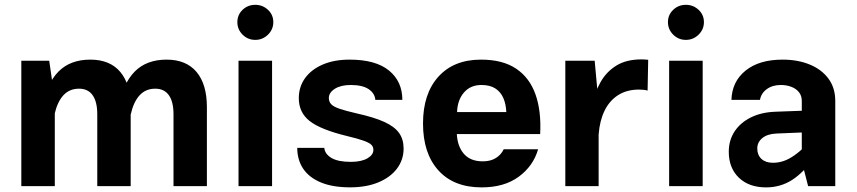

<svg xmlns="http://www.w3.org/2000/svg" viewBox="-20 -791 3642 816"><path d="M70.6 -532.8V0H212.9V-368.7L189.2 -532.8ZM535.4 -335.5Q535.4 -432.8 491.3 -485.2Q447.3 -537.6 364 -537.6Q278.7 -537.6 228.4 -486.7Q178.1 -435.8 155.9 -328L211.7 -305.1Q223.8 -358.4 249.6 -386.3Q275.4 -414.1 316 -414.1Q354 -414.1 373.7 -386.3Q393.4 -358.5 393.4 -305.2V0H535.4ZM859.3 -335.5Q859.3 -432.8 815.3 -485.2Q771.3 -537.6 688 -537.6Q602.7 -537.6 552.4 -486.7Q502.1 -435.8 479.9 -328L535.7 -305.1Q547.7 -358.4 573.6 -386.3Q599.4 -414.1 639.9 -414.1Q678 -414.1 697.7 -386.3Q717.4 -358.5 717.4 -305.2V0H859.3Z M988.8 -697Q988.8 -665.9 1011 -643.7Q1033.3 -621.5 1065 -621.5Q1096.2 -621.5 1118.9 -643.7Q1141.6 -665.9 1141.6 -697Q1141.6 -728.1 1118.9 -749.3Q1096.2 -770.5 1065 -770.5Q1033.3 -770.5 1011 -749.3Q988.8 -728.1 988.8 -697ZM993.7 -532.8V0H1136.3V-532.8Z M1465.8 -537.6Q1400.5 -537.6 1351.9 -516.8Q1303.3 -496 1276.6 -459.1Q1249.9 -422.1 1249.9 -373.9Q1249.9 -312.9 1296.1 -276.6Q1342.3 -240.3 1454.3 -213Q1501.3 -201.8 1525.6 -193Q1549.8 -184.3 1558.4 -175.5Q1566.9 -166.7 1566.9 -153.9Q1566.9 -132.6 1541.1 -117.8Q1515.3 -103.1 1471.1 -103.1Q1416.8 -103.1 1388.8 -119.6Q1360.9 -136.2 1358.2 -162.7H1243.3Q1243.3 -111.6 1268.6 -73.9Q1293.9 -36.2 1344 -15.5Q1394.1 5.2 1468.2 5.2Q1536.9 5.2 1588 -16Q1639.1 -37.2 1667.2 -74.5Q1695.3 -111.9 1695.3 -160Q1695.3 -198.8 1676.1 -225.9Q1656.9 -252.9 1613.2 -272.9Q1569.4 -292.8 1496.1 -309Q1447.4 -320.2 1421.8 -329.2Q1396.2 -338.2 1386.9 -348.8Q1377.6 -359.3 1377.6 -374.5Q1377.6 -397.5 1403.1 -413.7Q1428.7 -429.8 1470.7 -429.8Q1520.3 -429.8 1546.6 -412.2Q1572.9 -394.6 1575.2 -366.5H1690Q1690 -444.8 1633.3 -491.2Q1576.6 -537.6 1465.8 -537.6Z M1921.5 -221.1H2275.7Q2280.9 -318.8 2255.9 -389.7Q2230.8 -460.7 2173.7 -499.1Q2116.6 -537.6 2024.4 -537.6Q1908.7 -537.6 1843.3 -465.2Q1777.8 -392.8 1777.8 -266.2Q1777.8 -139.3 1843.1 -67Q1908.4 5.4 2027 5.4Q2123.1 5.4 2184.8 -40.1Q2246.6 -85.6 2267 -156.7H2120.7Q2110.3 -133.9 2087.8 -119.6Q2065.3 -105.3 2032 -105.3Q1979.6 -105.3 1952 -136.7Q1924.4 -168.1 1921.5 -221.1ZM1922.5 -314.6Q1924.2 -365.8 1951.8 -397.8Q1979.5 -429.8 2026.1 -429.8Q2062.1 -429.8 2084.9 -415.2Q2107.7 -400.6 2119.1 -374.6Q2130.5 -348.6 2131.8 -314.6Z M2382.6 -532.8V0H2524.2V-347.9L2507.4 -532.8ZM2732.3 -406.1 2734.8 -536.9Q2728.2 -537.7 2721 -538.1Q2713.8 -538.6 2706.6 -538.6Q2642.6 -538.6 2600.2 -512.7Q2557.8 -486.8 2532.7 -442.6Q2507.7 -398.5 2495.6 -342.9Q2483.5 -287.4 2480.2 -227.5L2524.4 -220.8Q2528.7 -278.2 2549.5 -320.8Q2570.4 -363.4 2607.2 -386.8Q2644 -410.3 2695.7 -410.3Q2717 -410.3 2732.3 -406.1Z M2818.8 -697Q2818.8 -665.9 2841.1 -643.7Q2863.4 -621.5 2895.1 -621.5Q2926.3 -621.5 2949 -643.7Q2971.7 -665.9 2971.7 -697Q2971.7 -728.1 2949 -749.3Q2926.3 -770.5 2895.1 -770.5Q2863.4 -770.5 2841.1 -749.3Q2818.8 -728.1 2818.8 -697ZM2823.8 -532.8V0H2966.4V-532.8Z M3529.9 -361.9Q3529.9 -417.6 3500.9 -456.8Q3472 -495.9 3421.5 -516.7Q3371 -537.6 3306 -537.6Q3206.3 -537.6 3148.6 -490.9Q3090.9 -444.3 3088.6 -366.5H3209.9Q3214.5 -394.4 3238.7 -412.1Q3262.8 -429.8 3298.5 -429.8Q3322.4 -429.8 3342.7 -422.2Q3363 -414.7 3375.3 -399.5Q3387.6 -384.4 3387.6 -361.9V-104.9L3414.5 0H3529.9ZM3448.9 -130 3405.8 -172.7Q3379.2 -147 3355.9 -130.6Q3332.6 -114.2 3310.5 -106.7Q3288.5 -99.2 3264.9 -99.2Q3233.9 -99.2 3216.1 -115.7Q3198.4 -132.3 3198.4 -159.7Q3198.4 -186.6 3219.9 -204.2Q3241.4 -221.8 3280 -223.5L3445.4 -230.3V-322.4L3276.2 -316.2Q3215.6 -314.1 3170.9 -291.8Q3126.2 -269.5 3101.7 -232Q3077.3 -194.5 3077.3 -146Q3077.3 -77.2 3120.1 -35.9Q3162.9 5.4 3235.9 5.4Q3296.3 5.4 3345.6 -25.7Q3394.9 -56.9 3448.9 -130Z"/></svg>

Font: Estedad VF
Style: Regular
Weight: 100
Designer: Amin Abedi
Version: Version 7.3